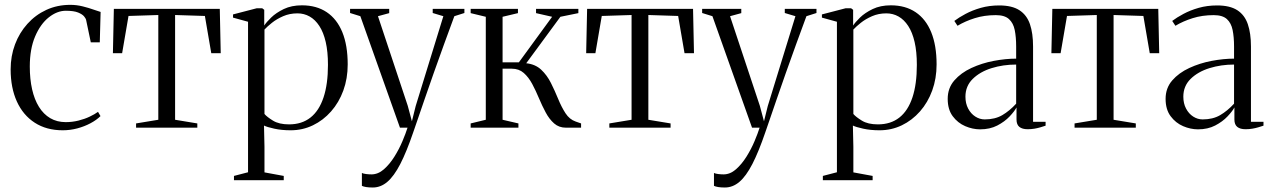

<svg xmlns="http://www.w3.org/2000/svg" viewBox="-20 -540 5378 812"><path d="M245.5 11Q176.5 11 127 -21Q77.5 -53 51.2 -111Q25 -169 25 -246.5Q25 -303 43.5 -352.2Q62 -401.5 96 -439.2Q130 -477 176 -498.2Q222 -519.5 277.5 -519.5Q304 -519.5 330 -513Q356 -506.5 376.2 -499.2Q396.5 -492 405.5 -489.5L402 -361H364L344 -456.5Q343 -461.5 335.8 -470.5Q328.5 -479.5 310.5 -487Q292.5 -494.5 258.5 -494.5Q221.5 -494.5 186.2 -466.5Q151 -438.5 128.5 -385.8Q106 -333 106 -258.5Q106 -205.5 115.8 -162.2Q125.5 -119 144.8 -88Q164 -57 192.5 -40.2Q221 -23.5 258 -23.5Q285.5 -23.5 311.8 -30Q338 -36.5 359.5 -46.8Q381 -57 394.5 -67L405 -49Q388.5 -32.5 362.8 -18.8Q337 -5 306.8 3Q276.5 11 245.5 11Z M555.5 0V-18L649.5 -33.5V-476.5L523.5 -472.5L496.5 -315H457.5L461.5 -502.5H909.5L913.5 -315H873.5L846.5 -472.5L720.5 -476.5V-33.5L814.5 -18V0Z M969.5 222V204L1029 188.5V-448L965.5 -465.5V-479L1065.5 -505H1089L1097.5 -498.5V-432Q1106 -445.5 1126.8 -465.8Q1147.5 -486 1180.2 -501.8Q1213 -517.5 1257 -517.5Q1318.5 -517.5 1361.8 -488.5Q1405 -459.5 1427.8 -403.8Q1450.5 -348 1450.5 -267.5Q1450.5 -208 1432 -157.2Q1413.5 -106.5 1380.2 -68.8Q1347 -31 1303.2 -10Q1259.5 11 1209 11Q1171 11 1140.2 4.2Q1109.5 -2.5 1096.5 -9L1098.5 80.5V189L1180 204V222ZM1202.5 -14Q1256.5 -14 1293 -42.8Q1329.5 -71.5 1348.2 -127.8Q1367 -184 1367 -265.5Q1367 -321.5 1357.5 -362.5Q1348 -403.5 1330.5 -430.2Q1313 -457 1289.5 -470.2Q1266 -483.5 1238 -483.5Q1205 -483.5 1177.5 -471.5Q1150 -459.5 1130 -443.5Q1110 -427.5 1098.5 -415V-58Q1109 -45.5 1134.5 -29.8Q1160 -14 1202.5 -14Z M1556.5 253Q1539.5 253 1528 251Q1516.5 249 1510.5 246V191.5Q1516.5 194.5 1528.2 196Q1540 197.5 1551 197.5Q1579 197.5 1603.5 176Q1628 154.5 1648 122.5Q1668 90.5 1682 57.2Q1696 24 1703.5 0H1671.5L1504 -471.5L1460.5 -485V-502.5H1626V-484.5L1578.5 -471.5L1704.5 -92.5L1722 -27L1738 -91.5L1855 -471.5L1810 -485V-502.5H1944V-485L1901.5 -471.5Q1880.5 -415 1858 -353Q1835.5 -291 1814.2 -230.8Q1793 -170.5 1775.2 -118.8Q1757.5 -67 1745 -30.8Q1732.5 5.5 1728 18.5Q1699.5 102 1672.8 153.8Q1646 205.5 1618 229.2Q1590 253 1556.5 253Z M1970.5 0V-18L2034.5 -33.5V-469L1970.5 -484.5V-502.5H2170.5V-484.5L2105.5 -469V-276.5H2174.5L2315 -469L2247 -484.5V-502.5H2426V-484.5L2350 -469L2205.5 -272.5Q2244 -268.5 2268.8 -245.2Q2293.5 -222 2310 -189Q2326.5 -156 2340.5 -121.8Q2354.5 -87.5 2371.5 -61.2Q2388.5 -35 2414.5 -26L2437.5 -18V0H2373.5Q2344 0 2323.5 -18Q2303 -36 2287.8 -64.5Q2272.5 -93 2259.2 -124.8Q2246 -156.5 2230.8 -185Q2215.5 -213.5 2195 -231.5Q2174.5 -249.5 2144.5 -249.5H2105.5V-33.5L2172.5 -18V0Z M2557 0V-18L2651 -33.5V-476.5L2525 -472.5L2498 -315H2459L2463 -502.5H2911L2915 -315H2875L2848 -472.5L2722 -476.5V-33.5L2816 -18V0Z M3045.5 253Q3028.5 253 3017 251Q3005.5 249 2999.5 246V191.5Q3005.5 194.5 3017.2 196Q3029 197.5 3040 197.5Q3068 197.5 3092.5 176Q3117 154.5 3137 122.5Q3157 90.5 3171 57.2Q3185 24 3192.5 0H3160.5L2993 -471.5L2949.5 -485V-502.5H3115V-484.5L3067.5 -471.5L3193.5 -92.5L3211 -27L3227 -91.5L3344 -471.5L3299 -485V-502.5H3433V-485L3390.5 -471.5Q3369.5 -415 3347 -353Q3324.5 -291 3303.2 -230.8Q3282 -170.5 3264.2 -118.8Q3246.5 -67 3234 -30.8Q3221.5 5.5 3217 18.5Q3188.5 102 3161.8 153.8Q3135 205.5 3107 229.2Q3079 253 3045.5 253Z M3460 222V204L3519.5 188.5V-448L3456 -465.5V-479L3556 -505H3579.5L3588 -498.5V-432Q3596.5 -445.5 3617.2 -465.8Q3638 -486 3670.8 -501.8Q3703.5 -517.5 3747.5 -517.5Q3809 -517.5 3852.2 -488.5Q3895.5 -459.5 3918.2 -403.8Q3941 -348 3941 -267.5Q3941 -208 3922.5 -157.2Q3904 -106.5 3870.8 -68.8Q3837.5 -31 3793.8 -10Q3750 11 3699.5 11Q3661.5 11 3630.8 4.2Q3600 -2.5 3587 -9L3589 80.5V189L3670.5 204V222ZM3693 -14Q3747 -14 3783.5 -42.8Q3820 -71.5 3838.8 -127.8Q3857.5 -184 3857.5 -265.5Q3857.5 -321.5 3848 -362.5Q3838.5 -403.5 3821 -430.2Q3803.5 -457 3780 -470.2Q3756.5 -483.5 3728.5 -483.5Q3695.5 -483.5 3668 -471.5Q3640.5 -459.5 3620.5 -443.5Q3600.5 -427.5 3589 -415V-58Q3599.5 -45.5 3625 -29.8Q3650.5 -14 3693 -14Z M4125 7Q4093.5 7 4062 -6.5Q4030.5 -20 4009.2 -48.5Q3988 -77 3988 -122Q3988 -167.5 4016 -199.8Q4044 -232 4088.2 -252.5Q4132.5 -273 4182.8 -282.5Q4233 -292 4277.5 -292V-343.5Q4277.5 -383 4271.5 -412.8Q4265.5 -442.5 4247.2 -459.2Q4229 -476 4191.5 -476Q4143 -476 4102.5 -463.2Q4062 -450.5 4029.5 -431L4016 -451.5Q4035 -466 4063.5 -481.2Q4092 -496.5 4128 -506.8Q4164 -517 4206 -517Q4260 -517 4291.2 -496.8Q4322.5 -476.5 4335.8 -437.8Q4349 -399 4349 -343.5V-25H4402V-8.5Q4391.5 -5 4379.8 -1.5Q4368 2 4354.8 4.2Q4341.5 6.5 4326 6.5Q4303.5 6.5 4291.2 -3.2Q4279 -13 4279 -34.5V-85.5Q4270.5 -69.5 4249.8 -47.5Q4229 -25.5 4197.8 -9.2Q4166.5 7 4125 7ZM4144.5 -35Q4188 -35 4218.8 -53Q4249.5 -71 4277.5 -101.5V-267Q4222.5 -267 4173.5 -251.8Q4124.5 -236.5 4093.8 -206.2Q4063 -176 4063 -131Q4063 -102.5 4074.5 -80.8Q4086 -59 4104.8 -47Q4123.5 -35 4144.5 -35Z M4524.5 0V-18L4618.5 -33.5V-476.5L4492.5 -472.5L4465.5 -315H4426.5L4430.5 -502.5H4878.5L4882.5 -315H4842.5L4815.5 -472.5L4689.5 -476.5V-33.5L4783.5 -18V0Z M5046.5 7Q5015 7 4983.5 -6.5Q4952 -20 4930.8 -48.5Q4909.5 -77 4909.5 -122Q4909.5 -167.5 4937.5 -199.8Q4965.5 -232 5009.8 -252.5Q5054 -273 5104.2 -282.5Q5154.5 -292 5199 -292V-343.5Q5199 -383 5193 -412.8Q5187 -442.5 5168.8 -459.2Q5150.5 -476 5113 -476Q5064.5 -476 5024 -463.2Q4983.5 -450.5 4951 -431L4937.5 -451.5Q4956.5 -466 4985 -481.2Q5013.5 -496.5 5049.5 -506.8Q5085.5 -517 5127.5 -517Q5181.5 -517 5212.8 -496.8Q5244 -476.5 5257.2 -437.8Q5270.5 -399 5270.5 -343.5V-25H5323.5V-8.5Q5313 -5 5301.2 -1.5Q5289.5 2 5276.2 4.2Q5263 6.5 5247.5 6.5Q5225 6.5 5212.8 -3.2Q5200.5 -13 5200.5 -34.5V-85.5Q5192 -69.5 5171.2 -47.5Q5150.5 -25.5 5119.2 -9.2Q5088 7 5046.5 7ZM5066 -35Q5109.5 -35 5140.2 -53Q5171 -71 5199 -101.5V-267Q5144 -267 5095 -251.8Q5046 -236.5 5015.2 -206.2Q4984.5 -176 4984.5 -131Q4984.5 -102.5 4996 -80.8Q5007.5 -59 5026.2 -47Q5045 -35 5066 -35Z"/></svg>

Font: Merriweather 144pt Light
Style: Regular
Weight: 300
Version: Version 2.100